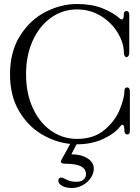

<svg xmlns="http://www.w3.org/2000/svg" viewBox="-20 -720 698 958"><path d="M628 -266V-176V-65Q628 -57 624.5 -53Q621 -49 615 -49Q609 -49 605 -53.5Q601 -58 601 -66Q601 -79 598.5 -88.5Q596 -98 590 -98Q587 -98 581 -91Q556 -56 497.5 -28Q439 0 364 0H362Q358 8 336 50Q385 50 416.5 70Q448 90 448 122Q448 145 433 167.5Q418 190 392.5 204Q367 218 339 218Q308 218 289.5 207Q271 196 271 182Q271 166 285 166Q293 166 305 173Q318 180 330.5 183.5Q343 187 362 187Q385 187 397 176Q409 165 409 149Q409 97 308 97Q284 97 284 87Q284 81 289 73L314 28Q317 21 321.5 13.5Q326 6 330 -2Q254 -10 185.5 -51.5Q117 -93 73.5 -168.5Q30 -244 30 -349Q30 -462 80 -541.5Q130 -621 207 -660.5Q284 -700 364 -700Q438 -700 491.5 -678.5Q545 -657 576 -629Q583 -623 588 -623Q598 -623 598 -650Q598 -658 602 -661.5Q606 -665 611 -665Q617 -665 621 -660.5Q625 -656 625 -648V-548V-458Q625 -447 621 -441Q617 -435 611 -435Q606 -435 602 -441Q598 -447 598 -458Q598 -505 568 -555.5Q538 -606 484.5 -639.5Q431 -673 364 -673Q293 -673 235 -632Q177 -591 143.5 -517.5Q110 -444 110 -349Q110 -255 143.5 -181.5Q177 -108 235 -67.5Q293 -27 364 -27Q448 -27 501 -71.5Q554 -116 577.5 -173.5Q601 -231 601 -269Q601 -276 605 -280Q609 -284 614 -284Q620 -284 624 -279.5Q628 -275 628 -266Z"/></svg>

Font: Hina Mincho
Style: Regular
Weight: 400
Designer: satsuyako
Foundry: satsuyako
Version: Version 1.100